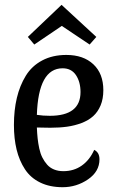

<svg xmlns="http://www.w3.org/2000/svg" viewBox="-20 -759 489 801"><path d="M96.2 -605 236.8 -738.8 381.8 -605 354 -573.2 237.8 -650.9 123 -573.2ZM373 -133.8Q395 -123 395 -94.2Q395 -43.5 347.2 -10.7Q299.3 22 241.2 22Q187.5 22 147.5 2.4Q107.4 -17.1 84 -53Q60.5 -88.9 49.3 -134.8Q38.1 -180.7 38.1 -237.8Q38.1 -299.3 50.3 -350.6Q62.5 -401.9 87.6 -442.9Q112.8 -483.9 156 -506.8Q199.2 -529.8 256.8 -529.8Q328.1 -529.8 369.6 -490.7Q411.1 -451.7 411.1 -382.8Q411.1 -346.7 399.7 -319.3Q388.2 -292 368.7 -274.4Q349.1 -256.8 320.3 -245.8Q291.5 -234.9 260 -230.5Q228.5 -226.1 189.9 -226.1Q180.7 -226.1 160.2 -226.6Q139.6 -227.1 133.8 -227.1Q134.8 -202.6 137 -181.9Q139.2 -161.1 143.8 -139.6Q148.4 -118.2 156.7 -101.8Q165 -85.4 176.5 -72.3Q188 -59.1 205.3 -52Q222.7 -44.9 244.1 -44.9Q288.1 -44.9 321 -68.1Q354 -91.3 373 -133.8ZM241.2 -474.1Q140.1 -474.1 133.8 -279.8Q159.2 -275.9 188 -275.9Q315.9 -275.9 315.9 -375Q315.9 -417 296.9 -445.6Q277.8 -474.1 241.2 -474.1Z"/></svg>

Font: Sansita Light
Style: Regular
Weight: 300
Designer: Pablo Cosgaya
Foundry: Omnibus-Type
Version: Version 1.006;hotconv 1.0.109;makeotfexe 2.5.65596